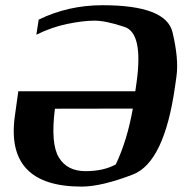

<svg xmlns="http://www.w3.org/2000/svg" viewBox="-20 -691 692 722"><path d="M415.5 -72.8Q458.5 -163.6 479.5 -282.7L186.5 -282.2Q169.9 -150.9 201.2 -99.1Q232.4 -47.4 301.3 -47.4Q369.6 -47.4 415.5 -72.8ZM116.7 -560.5 125.5 -617.2Q236.3 -671.4 365.7 -671.4Q604.5 -671.4 628.7 -569.8Q652.8 -468.3 643.6 -403.8L638.2 -365.7Q597.7 -80.1 479.5 -34.7Q361.3 10.7 287.1 10.7Q-2 10.7 36.1 -256.3L48.8 -347.7H488.8L493.7 -382.3Q519 -565.9 448.7 -589.6Q378.4 -613.3 335.4 -613.3Q292.5 -613.3 233.4 -601.1Q174.3 -588.9 116.7 -560.5Z"/></svg>

Font: NoticiaText-BoldItalic
Style: Bold Italic
Weight: 700
Italic angle: -8°
Designer: JM Sole
Foundry: JM Sole
Version: Version 1.003